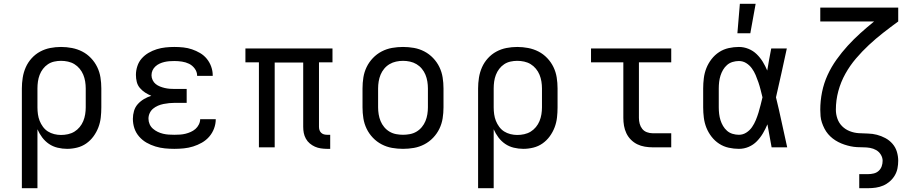

<svg xmlns="http://www.w3.org/2000/svg" viewBox="-20 -775 4840 1010"><path d="M95 215V-310Q95 -338 99.5 -366.5Q104 -395 115.5 -421Q127 -447 146.5 -468.5Q166 -490 191 -503.5Q216 -517 244 -522.5Q272 -528 301 -528Q330 -528 358.5 -522.5Q387 -517 412.5 -504Q438 -491 458.5 -469.5Q479 -448 491.5 -422Q504 -396 508.5 -367.5Q513 -339 513 -310V-210Q513 -183 510 -156.5Q507 -130 497.5 -105Q488 -80 472 -58Q456 -36 434 -20.5Q412 -5 385.5 1.5Q359 8 333 8Q308 8 283 2Q258 -4 237.5 -18Q217 -32 202 -52Q187 -72 177 -95V215ZM301 -65Q319 -65 337.5 -69Q356 -73 371.5 -82.5Q387 -92 399 -106.5Q411 -121 418 -138Q425 -155 428 -173.5Q431 -192 431 -210V-310Q431 -328 428 -346.5Q425 -365 418 -382Q411 -399 399 -413.5Q387 -428 371.5 -437.5Q356 -447 337.5 -451Q319 -455 301 -455Q283 -455 265 -451Q247 -447 232 -437Q217 -427 206 -412.5Q195 -398 188.5 -381Q182 -364 179.5 -346Q177 -328 177 -310V-210Q177 -192 179.5 -174Q182 -156 188.5 -139.5Q195 -123 206 -108Q217 -93 232 -83.5Q247 -74 265 -69.5Q283 -65 301 -65Z M897 8Q872 8 847 5.5Q822 3 797.5 -4.5Q773 -12 751 -24.5Q729 -37 712 -56.5Q695 -76 687 -100Q679 -124 679 -150Q679 -171 685 -191.5Q691 -212 705 -227.5Q719 -243 737.5 -254Q756 -265 776 -271Q759 -278 743.5 -288Q728 -298 716 -312Q704 -326 699.5 -344Q695 -362 695 -381Q695 -404 702.5 -427Q710 -450 725.5 -467.5Q741 -485 761.5 -497Q782 -509 804.5 -516Q827 -523 850.5 -525.5Q874 -528 897 -528Q921 -528 944.5 -525.5Q968 -523 990 -515.5Q1012 -508 1032.5 -496Q1053 -484 1068 -465.5Q1083 -447 1091 -424.5Q1099 -402 1099 -379V-376H1017V-377Q1017 -397 1004.5 -414Q992 -431 974.5 -439.5Q957 -448 937 -451Q917 -454 897 -454Q884 -454 871 -453Q858 -452 845 -449Q832 -446 820 -440.5Q808 -435 798 -426Q788 -417 782.5 -405Q777 -393 777 -379Q777 -366 783 -353.5Q789 -341 799 -333Q809 -325 821.5 -320Q834 -315 847 -312Q860 -309 873.5 -308Q887 -307 900 -307H962V-234H900Q885 -234 870 -232.5Q855 -231 840 -228Q825 -225 811 -219Q797 -213 785.5 -203.5Q774 -194 767.5 -180Q761 -166 761 -151Q761 -136 767 -122Q773 -108 784.5 -98Q796 -88 809.5 -81.5Q823 -75 837.5 -71.5Q852 -68 867 -67Q882 -66 897 -66Q912 -66 927 -67Q942 -68 956 -71.5Q970 -75 983.5 -81Q997 -87 1008 -96.5Q1019 -106 1026 -120Q1033 -134 1033 -148H1115Q1115 -123 1106 -99Q1097 -75 1080.5 -56Q1064 -37 1042 -24.5Q1020 -12 996 -4.5Q972 3 947 5.5Q922 8 897 8Z M1700 8Q1684 8 1667.5 5.5Q1651 3 1636.5 -3.5Q1622 -10 1609.5 -20.5Q1597 -31 1589 -45.5Q1581 -60 1578 -75.5Q1575 -91 1575 -108V-446H1425V0H1342V-447H1271V-520H1729V-447H1658V-108Q1658 -99 1660.5 -91Q1663 -83 1669 -77Q1675 -71 1683 -68.5Q1691 -66 1700 -66H1717V8Z M2100 8Q2071 8 2042.5 3Q2014 -2 1988 -15.5Q1962 -29 1941.5 -50.5Q1921 -72 1908.5 -98Q1896 -124 1891.5 -152.5Q1887 -181 1887 -210V-310Q1887 -339 1891.5 -367.5Q1896 -396 1908.5 -422Q1921 -448 1941.5 -469.5Q1962 -491 1988 -504.5Q2014 -518 2042.5 -523Q2071 -528 2100 -528Q2129 -528 2157.5 -523Q2186 -518 2212 -504.5Q2238 -491 2258.5 -469.5Q2279 -448 2291.5 -422Q2304 -396 2308.5 -367.5Q2313 -339 2313 -310V-210Q2313 -181 2308.5 -152.5Q2304 -124 2291.5 -98Q2279 -72 2258.5 -50.5Q2238 -29 2212 -15.5Q2186 -2 2157.5 3Q2129 8 2100 8ZM2100 -66Q2118 -66 2136.5 -69.5Q2155 -73 2171 -82.5Q2187 -92 2199 -106.5Q2211 -121 2218 -138Q2225 -155 2228 -173.5Q2231 -192 2231 -210V-310Q2231 -328 2228 -346.5Q2225 -365 2218 -382Q2211 -399 2199 -413.5Q2187 -428 2171 -437.5Q2155 -447 2136.5 -451Q2118 -455 2100 -455Q2082 -455 2063.5 -451Q2045 -447 2029 -437.5Q2013 -428 2001 -413.5Q1989 -399 1982 -382Q1975 -365 1972 -346.5Q1969 -328 1969 -310V-210Q1969 -192 1972 -173.5Q1975 -155 1982 -138Q1989 -121 2001 -106.5Q2013 -92 2029 -82.5Q2045 -73 2063.5 -69.5Q2082 -66 2100 -66Z M2495 215V-310Q2495 -338 2499.5 -366.5Q2504 -395 2515.5 -421Q2527 -447 2546.5 -468.5Q2566 -490 2591 -503.5Q2616 -517 2644 -522.5Q2672 -528 2701 -528Q2730 -528 2758.5 -522.5Q2787 -517 2812.5 -504Q2838 -491 2858.5 -469.5Q2879 -448 2891.5 -422Q2904 -396 2908.5 -367.5Q2913 -339 2913 -310V-210Q2913 -183 2910 -156.5Q2907 -130 2897.5 -105Q2888 -80 2872 -58Q2856 -36 2834 -20.5Q2812 -5 2785.5 1.5Q2759 8 2733 8Q2708 8 2683 2Q2658 -4 2637.5 -18Q2617 -32 2602 -52Q2587 -72 2577 -95V215ZM2701 -65Q2719 -65 2737.5 -69Q2756 -73 2771.5 -82.5Q2787 -92 2799 -106.5Q2811 -121 2818 -138Q2825 -155 2828 -173.5Q2831 -192 2831 -210V-310Q2831 -328 2828 -346.5Q2825 -365 2818 -382Q2811 -399 2799 -413.5Q2787 -428 2771.5 -437.5Q2756 -447 2737.5 -451Q2719 -455 2701 -455Q2683 -455 2665 -451Q2647 -447 2632 -437Q2617 -427 2606 -412.5Q2595 -398 2588.5 -381Q2582 -364 2579.5 -346Q2577 -328 2577 -310V-210Q2577 -192 2579.5 -174Q2582 -156 2588.5 -139.5Q2595 -123 2606 -108Q2617 -93 2632 -83.5Q2647 -74 2665 -69.5Q2683 -65 2701 -65Z M3413 0Q3393 0 3372 -3.5Q3351 -7 3332.5 -16Q3314 -25 3299 -40Q3284 -55 3275 -74Q3266 -93 3262.5 -113.5Q3259 -134 3259 -155V-447H3089V-520H3511V-447H3341V-155Q3341 -139 3345 -124Q3349 -109 3358.5 -97Q3368 -85 3383 -79.5Q3398 -74 3413 -74H3511V0Z M3867 8Q3840 8 3813 2Q3786 -4 3763 -19Q3740 -34 3723 -56Q3706 -78 3696 -103Q3686 -128 3682.5 -155.5Q3679 -183 3679 -210V-310Q3679 -337 3682.5 -364.5Q3686 -392 3696 -417Q3706 -442 3723 -464Q3740 -486 3763 -501Q3786 -516 3813 -522Q3840 -528 3867 -528Q3893 -528 3917.5 -518Q3942 -508 3960.5 -490Q3979 -472 3992.5 -450Q4006 -428 4016 -404Q4021 -433 4026 -462Q4031 -491 4037 -520H4119Q4105 -456 4091 -391.5Q4077 -327 4062 -263Q4078 -198 4092 -132Q4106 -66 4121 0H4039Q4033 -30 4028 -60.5Q4023 -91 4017 -121Q4007 -97 3993.5 -74Q3980 -51 3961.5 -32Q3943 -13 3918.5 -2.5Q3894 8 3867 8ZM3867 -66Q3888 -66 3906 -77.5Q3924 -89 3936 -106.5Q3948 -124 3956 -143.5Q3964 -163 3970 -182.5Q3976 -202 3981 -222.5Q3986 -243 3991 -263Q3986 -283 3981 -303Q3976 -323 3969.5 -342Q3963 -361 3955 -380Q3947 -399 3935 -415.5Q3923 -432 3905.5 -443Q3888 -454 3867 -454Q3850 -454 3833.5 -449Q3817 -444 3804.5 -433Q3792 -422 3783.5 -407.5Q3775 -393 3770 -377Q3765 -361 3763 -344Q3761 -327 3761 -310V-210Q3761 -193 3763 -176Q3765 -159 3770 -143Q3775 -127 3783.5 -112.5Q3792 -98 3804.5 -87Q3817 -76 3833.5 -71Q3850 -66 3867 -66ZM3859 -600 3872 -755H3955L3927 -600Z M4500 215V141H4547Q4561 141 4576 137.5Q4591 134 4602 124Q4613 114 4618 100Q4623 86 4623 71Q4623 54 4613.5 38.5Q4604 23 4589 14.5Q4574 6 4557 3Q4540 0 4523 0Q4506 0 4488.5 -1Q4471 -2 4454.5 -5.5Q4438 -9 4421.5 -14.5Q4405 -20 4389.5 -28Q4374 -36 4360.5 -46.5Q4347 -57 4336 -70Q4325 -83 4317 -98.5Q4309 -114 4303.5 -130.5Q4298 -147 4296.5 -164Q4295 -181 4295 -198Q4295 -245 4304.5 -291.5Q4314 -338 4333.5 -380.5Q4353 -423 4380.5 -461.5Q4408 -500 4439.5 -534.5Q4471 -569 4506 -600.5Q4541 -632 4578 -662H4295V-735H4705V-662Q4665 -633 4626 -602.5Q4587 -572 4551 -538.5Q4515 -505 4483 -467.5Q4451 -430 4427 -387Q4403 -344 4390 -296Q4377 -248 4377 -198Q4377 -174 4385 -151Q4393 -128 4410 -111Q4427 -94 4450 -85Q4473 -76 4497 -74.5Q4521 -73 4545.5 -72.5Q4570 -72 4593 -66Q4616 -60 4637.5 -48.5Q4659 -37 4675 -18.5Q4691 0 4698 23.5Q4705 47 4705 71Q4705 91 4701 111Q4697 131 4686.5 148.5Q4676 166 4660.5 179.5Q4645 193 4626.5 201Q4608 209 4587.5 212Q4567 215 4547 215Z"/></svg>

Font: Iosevka Plex Etoile
Style: Regular
Weight: 400
Designer: Belleve Invis
Foundry: Belleve Invis
Version: Version 25.1.1; ttfautohint (v1.8.4)